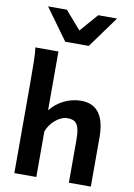

<svg xmlns="http://www.w3.org/2000/svg" viewBox="-109 -1110 821 1177"><g transform="rotate(10 301.5 -521.0)"><path d="M202.6 0H65.9V-551.8Q65.9 -630.9 64.9 -690.2Q64 -749.5 58.6 -781.2H202.6V-415Q220.7 -438 242.9 -455.3Q265.1 -472.7 289.8 -484.4Q314.5 -496.1 340.6 -502Q366.7 -507.8 393.1 -507.8Q542 -507.8 542 -305.2V0H405.3V-268.6Q405.3 -304.2 400.9 -327.1Q396.5 -350.1 387.2 -363.8Q377.9 -377.4 363.5 -382.8Q349.1 -388.2 329.6 -388.2Q308.6 -388.2 288.6 -378.9Q268.6 -369.6 251.5 -354.5Q234.4 -339.4 221.7 -320.8Q209 -302.2 202.6 -283.2ZM521.5 -1042.5 379.9 -847.2H233.4L91.8 -1042.5H209L306.6 -930.2L404.3 -1042.5Z"/></g></svg>

Font: Andika New Basic
Style: Bold
Weight: 700
Designer: Victor Gaultney, Annie Olsen, Pablo Ugerman
Foundry: SIL International
Version: Version 5.500; ttfautohint (v1.8.3)